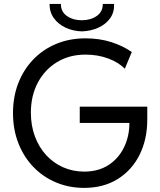

<svg xmlns="http://www.w3.org/2000/svg" viewBox="-20 -916 788 944"><path d="M393.6 7.8Q319.8 7.8 256.1 -18.8Q192.4 -45.4 144.8 -94.5Q97.2 -143.6 70.6 -211.2Q43.9 -278.8 43.9 -360.4Q43.9 -439.9 69.8 -506.8Q95.7 -573.7 143.3 -623.3Q190.9 -672.9 256.3 -700.2Q321.8 -727.5 400.4 -727.5Q469.2 -727.5 527.1 -709Q585 -690.4 627.9 -660.2L593.8 -578.1Q562.5 -609.9 511.5 -628.7Q460.4 -647.5 400.4 -647.5Q321.3 -647.5 260.7 -610.8Q200.2 -574.2 166 -509.8Q131.8 -445.3 131.8 -362.3Q131.8 -297.9 151.9 -244.6Q171.9 -191.4 207.5 -152.8Q243.2 -114.3 290.8 -93.3Q338.4 -72.3 393.6 -72.3Q463.9 -72.3 513.7 -104.7Q563.5 -137.2 589.8 -191.7Q616.2 -246.1 616.2 -311.5H372.1V-391.6H704.1V-328.1Q704.1 -231 666.3 -155Q628.4 -79.1 558.6 -35.6Q488.8 7.8 393.6 7.8ZM381.8 -761.7Q338.9 -763.2 303 -779.8Q267.1 -796.4 245.4 -825.9Q223.6 -855.5 223.6 -896.5H279.3Q279.3 -857.9 309.3 -837.2Q339.4 -816.4 381.8 -816.4Q425.3 -816.4 455.3 -837.2Q485.4 -857.9 485.4 -896.5H541Q542.5 -855.5 521.2 -825.9Q500 -796.4 463.4 -779.8Q426.8 -763.2 381.8 -761.7Z"/></svg>

Font: Reddit Sans
Style: Regular
Weight: 400
Designer: Stephen Hutchings
Foundry: Reddit
Version: Version 1.014